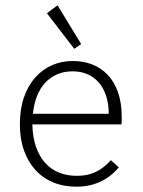

<svg xmlns="http://www.w3.org/2000/svg" viewBox="-20 -694 540 724"><path d="M268 10Q220 10 181 -6Q142 -22 114 -52.5Q86 -83 70.5 -126.5Q55 -170 55 -225Q55 -283 70.5 -327.5Q86 -372 113.5 -402.5Q141 -433 177 -448.5Q213 -464 255 -464Q294 -464 327.5 -451Q361 -438 386 -412Q411 -386 425 -346Q439 -306 439 -252Q439 -244 439 -238.5Q439 -233 438 -225H102Q103 -176 116 -139.5Q129 -103 151 -79Q173 -55 203 -43Q233 -31 269 -31Q298 -31 321 -38Q344 -45 363 -58.5Q382 -72 398 -90L428 -63Q409 -40 384.5 -23.5Q360 -7 331 1.5Q302 10 268 10ZM104 -265H390Q390 -303 380 -333Q370 -363 352 -383.5Q334 -404 309 -414.5Q284 -425 254 -425Q222 -425 196 -414Q170 -403 150.5 -382Q131 -361 119.5 -331.5Q108 -302 104 -265ZM260 -510 157 -644 197 -674 286 -528Z"/></svg>

Font: Inconsolata Light
Style: Regular
Weight: 300
Designer: Raph Levien, Cyreal, Brenton Simpson
Foundry: Raph Levien, Cyreal, Google
Version: Version 3.001